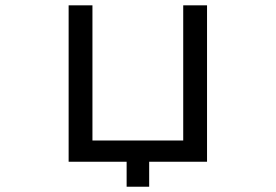

<svg xmlns="http://www.w3.org/2000/svg" viewBox="-20 -585 1040 724"><path d="M457.5 119.1V24.9H238.8V-564.9H328.6V-55.2H670.9V-564.9H760.7V24.9H542.5V119.1Z"/></svg>

Font: BIZ UDGothic
Style: Regular
Weight: 400
Monospace: yes
Designer: TypeBank Co., Ltd.
Foundry: Morisawa Inc.
Version: Version 1.05